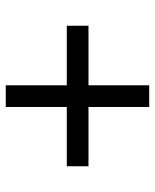

<svg xmlns="http://www.w3.org/2000/svg" viewBox="44 -672 536 664"><g transform="rotate(90 312.0 -340.0)"><path d="M350 -378H555V-303H350V-92H275V-303H69V-378H275V-588H350Z"/></g></svg>

Font: CBA Beacon Sans
Style: Regular
Weight: 400
Designer: Wei Huang
Foundry: Wei Huang
Version: Version 1.002